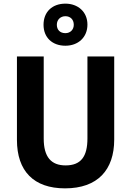

<svg xmlns="http://www.w3.org/2000/svg" viewBox="-20 -1024 719 1054"><path d="M339 -773C409 -773 460 -819 460 -889C460 -959 408 -1004 339 -1004C267 -1004 219 -959 219 -888C219 -818 267 -773 339 -773ZM339 -842C309 -842 292 -861 292 -888C292 -917 313 -935 339 -935C366 -935 385 -917 385 -888C385 -861 366 -842 339 -842ZM607 -258V-714H460V-264C460 -164 424 -116 340 -116C261 -116 220 -162 220 -263V-714H73V-256C73 -85 165 10 337 10C517 10 607 -92 607 -258Z"/></svg>

Font: Noto Sans Khmer SemiCondensed
Style: Bold
Weight: 700
Width: 4
Designer: Danh Hong and the Monotype Design Team
Foundry: Monotype Imaging Inc.
Version: Version 2.004